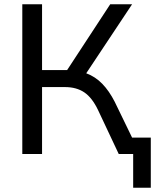

<svg xmlns="http://www.w3.org/2000/svg" viewBox="-20 -725 730 904"><path d="M85 0V-705H178V-395H296L499 -705H602L386 -380Q429 -364 461.5 -330.5Q494 -297 520 -246L602 -77H690V159H607V0H539L442 -206Q414 -265 377 -290Q340 -315 286 -315H178V0Z"/></svg>

Font: Nunito Sans Medium
Style: Regular
Weight: 500
Designer: Vernon Adams
Foundry: Vernon Adams
Version: Version 3.101; ttfautohint (v1.8.4.7-5d5b);gftools[0.9.27]